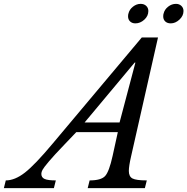

<svg xmlns="http://www.w3.org/2000/svg" viewBox="-128 -974 970 994"><path d="M551 -166Q539 -114 539 -89Q539 -60 558 -50Q577 -40 632 -40L622 0H326L336 -40Q395 -40 416 -62.5Q437 -85 455 -167L482 -290H267L204 -224Q152 -170 125 -138Q98 -106 92 -94.5Q86 -83 86 -74Q86 -55 103 -47.5Q120 -40 161 -40L151 0H-108L-98 -40Q-51 -40 1 -80.5Q53 -121 145 -231L606 -780H690ZM310 -340H491L573 -650H569ZM537 -904Q542 -925 560.5 -939.5Q579 -954 600 -954Q618 -954 629 -943.5Q640 -933 640 -917Q640 -891 619 -872Q598 -853 573 -853Q556 -853 545.5 -863Q535 -873 535 -889Q535 -899 537 -904ZM719 -904Q724 -925 742.5 -939.5Q761 -954 783 -954Q800 -954 811 -943.5Q822 -933 822 -917Q822 -892 801 -872.5Q780 -853 756 -853Q738 -853 727.5 -863Q717 -873 717 -889Q717 -899 719 -904Z"/></svg>

Font: Libre Baskerville
Style: Italic
Weight: 400
Italic angle: -15°
Designer: Pablo Impallari, Rodrigo Fuenzalida
Foundry: Pablo Impallari, Rodrigo Fuenzalida
Version: Version 1.051;Glyphs 3.2.3 (3260)